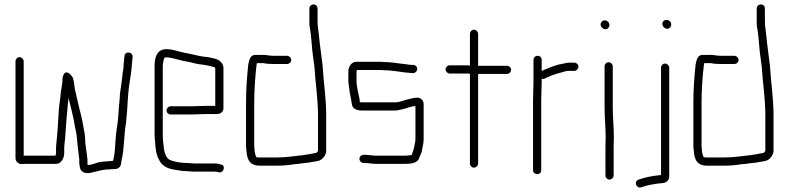

<svg xmlns="http://www.w3.org/2000/svg" viewBox="-20 -747 3563 867"><path d="M50 -470V-33C50 -18 63 -6 78 -6C84 -7 90 -7 96 -7H233C255 -7 270 -31 270 -56V-77C270 -94 273 -105 274 -123C276 -155 279 -187 281 -219C285 -245 285 -275 289 -300V-306C300 -263 312 -217 319 -172C322 -155 326 -145 327 -126C330 -91 334 -59 338 -26V-9C339 -2 340 4 341 11C346 30 365 39 391 33C417 28 441 18 472 18C480 18 494 16 502 16C515 16 527 3 527 -10C527 -13 528 -18 529 -24C542 -76 539 -139 549 -192C553 -227 555 -260 557 -295L559 -323C562 -364 572 -408 575 -447C575 -460 578 -472 578 -483L579 -491C579 -515 542 -517 542 -492L541 -485C541 -472 538 -462 538 -449C538 -434 535 -429 534 -417L532 -399C531 -387 524 -340 522 -326C521 -307 519 -282 517 -265C515 -232 513 -195 507 -165C503 -136 501 -105 499 -76L497 -52L493 -32C492 -28 492 -24 491 -21C485 -21 478 -19 472 -19C459 -19 450 -17 437 -16C415 -14 399 -2 376 -2C375 -5 375 -7 375 -10V-27C372 -61 364 -92 364 -128C363 -139 362 -148 360 -156C355 -182 351 -209 344 -235C334 -271 327 -310 318 -345C315 -365 315 -379 308 -398L300 -408C295 -415 288 -419 282 -420C269 -423 261 -400 262 -383C262 -378 262 -374 261 -371L259 -357C258 -348 254 -333 254 -323L252 -304C246 -268 244 -229 242 -191L240 -159L237 -126C236 -108 233 -94 233 -77V-56C233 -51 232 -47 230 -44H87V-470C87 -480 78 -489 68 -489C58 -489 50 -480 50 -470Z M826 -11C797 -11 765 -16 745 -26C732 -32 724 -54 721 -70C718 -93 715 -115 715 -142V-449C715 -457 719 -478 721 -484C721 -487 728 -488 731 -488C752 -488 769 -481 788 -477C811 -470 837 -468 859 -461L879 -457C884 -456 890 -456 896 -455L913 -452C922 -451 939 -446 947 -444C948 -444 952 -441 952 -439V-269H907C894 -269 860 -267 845 -267H750C741 -267 732 -258 732 -248C732 -238 741 -230 750 -230H845C859 -230 894 -232 907 -232H961C975 -232 989 -242 989 -257V-440C989 -449 986 -458 979 -465C965 -482 944 -484 919 -489L901 -491C874 -494 848 -503 821 -507C791 -512 764 -525 731 -525C690 -525 678 -490 678 -449V-142C678 -131 679 -120 680 -110C682 -76 685 -49 698 -26C710 1 734 14 767 19C786 22 803 26 826 26C837 26 845 28 856 28H948C957 28 962 29 968 31C990 37 1001 -1 978 -4C970 -7 960 -9 948 -9H856C846 -9 837 -11 826 -11Z M1276 -495H1213C1194 -495 1178 -501 1161 -499H1132C1110 -499 1105 -476 1101 -455C1095 -398 1091 -344 1091 -282V-93C1091 -86 1091 -80 1092 -74L1094 -56C1098 -21 1112 1 1152 1H1232C1258 1 1283 -1 1305 -5L1327 -7C1336 -8 1343 -9 1349 -10L1367 -12C1380 -13 1387 -16 1399 -17L1419 -21C1436 -26 1453 -46 1453 -67V-226C1453 -304 1441 -375 1437 -448C1432 -495 1424 -543 1420 -589C1418 -612 1414 -628 1414 -651V-708C1414 -719 1407 -727 1396 -727C1385 -727 1377 -719 1377 -708V-652C1377 -643 1377 -635 1378 -628C1383 -601 1386 -574 1388 -545C1390 -510 1396 -479 1400 -444C1404 -372 1416 -303 1416 -226V-67C1416 -65 1411 -58 1409 -57C1388 -52 1366 -49 1345 -46C1308 -42 1272 -36 1232 -36H1152C1147 -36 1143 -36 1139 -37H1138C1132 -47 1129 -64 1129 -77C1128 -82 1128 -88 1128 -93V-282C1128 -341 1132 -396 1138 -450L1140 -462H1170C1182 -459 1199 -458 1213 -458H1276C1286 -458 1295 -466 1295 -476C1295 -486 1286 -495 1276 -495Z M1553 -425V-383C1553 -371 1556 -359 1557 -347L1559 -331C1563 -314 1566 -294 1569 -276C1572 -256 1590 -248 1614 -248H1765C1779 -248 1786 -252 1798 -254C1815 -257 1837 -268 1856 -268V-118C1856 -107 1852 -96 1851 -86C1849 -72 1843 -60 1839 -47L1823 -45C1818 -44 1812 -44 1806 -44H1680C1663 -44 1643 -48 1628 -48H1622C1612 -48 1603 -40 1603 -30C1603 -20 1612 -11 1621 -11H1627C1644 -11 1661 -7 1680 -7H1806C1836 -7 1863 -10 1872 -31C1875 -41 1882 -53 1885 -64C1887 -82 1893 -98 1893 -118V-278C1893 -292 1880 -306 1866 -306C1852 -306 1841 -303 1828 -300C1808 -296 1786 -285 1765 -285H1614C1611 -285 1608 -285 1605 -286C1604 -290 1604 -294 1604 -298C1599 -324 1590 -353 1590 -383V-424C1590 -425 1591 -428 1592 -431H1691C1698 -431 1704 -431 1711 -430C1744 -430 1777 -424 1808 -420C1817 -420 1831 -417 1839 -417H1846C1855 -417 1864 -426 1864 -436C1864 -446 1855 -454 1846 -454H1839C1831 -454 1821 -456 1813 -457C1780 -460 1748 -467 1712 -467C1705 -468 1699 -468 1692 -468H1588C1569 -468 1553 -447 1553 -425Z M2102 -594V-451C2095 -452 2089 -452 2082 -452H2010C2001 -452 1992 -444 1992 -434C1992 -424 2001 -415 2010 -415H2082C2088 -415 2095 -415 2102 -414V-8C2102 1 2110 10 2120 10C2130 10 2139 1 2139 -8V-413H2269C2279 -413 2288 -422 2288 -432C2288 -442 2279 -450 2269 -450H2139V-594C2139 -604 2130 -613 2120 -613C2110 -613 2102 -604 2102 -594Z M2389 -476V-374C2389 -351 2387 -319 2387 -294V21C2387 32 2395 39 2406 39C2417 39 2424 32 2424 21V-295C2424 -320 2426 -351 2426 -374V-392C2431 -390 2436 -390 2441 -393C2461 -403 2487 -413 2512 -419C2524 -422 2535 -427 2548 -427H2574C2583 -427 2592 -436 2592 -446C2592 -456 2583 -464 2574 -464H2546C2539 -463 2532 -462 2525 -460L2505 -456C2477 -449 2450 -437 2426 -427V-476C2426 -487 2419 -495 2408 -495C2397 -495 2389 -487 2389 -476Z M2710 -448V-265C2710 -217 2715 -169 2715 -122C2714 -107 2714 -93 2714 -79V45C2714 55 2722 64 2732 64C2742 64 2751 55 2751 45V-79C2751 -93 2751 -107 2752 -122C2752 -170 2747 -217 2747 -265V-448C2747 -457 2738 -466 2728 -466C2718 -466 2710 -457 2710 -448ZM2692 -636C2692 -625 2704 -615 2714 -615C2724 -615 2732 -624 2732 -634C2732 -646 2722 -655 2710 -655C2700 -655 2692 -646 2692 -636Z M2965 -442V43C2962 44 2957 44 2951 45C2920 48 2890 55 2864 64C2841 71 2852 105 2875 99C2904 88 2943 82 2978 79C2991 76 3002 65 3002 50V-442C3002 -451 2993 -460 2983 -460C2973 -460 2965 -451 2965 -442ZM2971 -639C2971 -628 2982 -617 2993 -617C3003 -617 3011 -626 3011 -636C3011 -647 3002 -657 2990 -657C2979 -657 2971 -650 2971 -639Z M3296 -495H3233C3214 -495 3198 -501 3181 -499H3152C3130 -499 3125 -476 3121 -455C3115 -398 3111 -344 3111 -282V-93C3111 -86 3111 -80 3112 -74L3114 -56C3118 -21 3132 1 3172 1H3252C3278 1 3303 -1 3325 -5L3347 -7C3356 -8 3363 -9 3369 -10L3387 -12C3400 -13 3407 -16 3419 -17L3439 -21C3456 -26 3473 -46 3473 -67V-226C3473 -304 3461 -375 3457 -448C3452 -495 3444 -543 3440 -589C3438 -612 3434 -628 3434 -651V-708C3434 -719 3427 -727 3416 -727C3405 -727 3397 -719 3397 -708V-652C3397 -643 3397 -635 3398 -628C3403 -601 3406 -574 3408 -545C3410 -510 3416 -479 3420 -444C3424 -372 3436 -303 3436 -226V-67C3436 -65 3431 -58 3429 -57C3408 -52 3386 -49 3365 -46C3328 -42 3292 -36 3252 -36H3172C3167 -36 3163 -36 3159 -37H3158C3152 -47 3149 -64 3149 -77C3148 -82 3148 -88 3148 -93V-282C3148 -341 3152 -396 3158 -450L3160 -462H3190C3202 -459 3219 -458 3233 -458H3296C3306 -458 3315 -466 3315 -476C3315 -486 3306 -495 3296 -495Z"/></svg>

Font: Electronic
Style: SeLt
Weight: 300
Version: Version 1.011